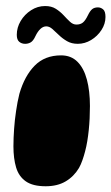

<svg xmlns="http://www.w3.org/2000/svg" viewBox="-20 -610 378 652"><path d="M135.1 22.5Q91.4 22.5 67.6 5.8Q43.8 -10.9 34.7 -41.4Q25.6 -71.9 25.6 -113.1Q25.6 -127.4 26.2 -142.3Q26.9 -157.2 27.9 -172.4Q28.9 -187.6 30.6 -202.8Q32.4 -218 34.6 -233.1Q36.8 -248.2 39.6 -263.1Q42.4 -277.9 45.9 -291.6Q63.4 -352.2 97.8 -387.1Q132.1 -422 187.5 -422Q221.5 -422 243.2 -400.1Q264.9 -378.2 275.1 -339.6Q285.4 -301 285.4 -250Q285.4 -228.9 284.4 -208.2Q283.4 -187.5 281.4 -168.2Q279.4 -148.9 276.4 -130.7Q273.4 -112.5 269.1 -96.3Q264.9 -80.1 259.8 -65.8Q254.8 -51.4 248.2 -39.6Q230.9 -10.6 203 5.9Q175.1 22.5 135.1 22.5ZM65.6 -461.2Q53.5 -461.2 45.2 -468.2Q37 -475.1 37 -491.8Q37 -516.4 50.2 -538.8Q63.5 -561.1 85.6 -575.3Q107.6 -589.5 133.2 -589.5Q154.9 -589.5 169.8 -580Q184.6 -570.5 196.1 -558.1Q207.5 -545.6 217.7 -536.1Q227.9 -526.6 239.5 -526.6Q253 -526.6 261.4 -533.4Q269.9 -540.1 278.8 -558.6Q285.8 -573.1 293.1 -579Q300.5 -584.9 312.6 -584.9Q322.2 -584.9 330.2 -578.2Q338.2 -571.6 338.2 -552.5Q338.2 -529 324.5 -508Q310.8 -487 289.4 -474.1Q268 -461.2 244.1 -461.2Q223 -461.2 207.6 -470.2Q192.1 -479.2 180.1 -490.9Q168.1 -502.5 157.9 -511.5Q147.6 -520.5 137.2 -520.5Q126.5 -520.5 117.2 -511.8Q107.9 -503 100.4 -487.4Q92.9 -471 84.2 -466.1Q75.6 -461.2 65.6 -461.2Z"/></svg>

Font: Gluten Thin
Style: Regular
Weight: 100
Designer: Tyler Finck
Foundry: Etcetera Type Company
Version: Version 1.300